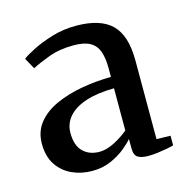

<svg xmlns="http://www.w3.org/2000/svg" viewBox="-74 -877 566 578"><g transform="rotate(-15 209.5 -588.5)"><path d="M320 -371.5Q300 -371.5 288.5 -378.2Q277 -385 277 -407V-436Q268.5 -425.5 250 -410.2Q231.5 -395 205.2 -383.2Q179 -371.5 146 -371.5Q112.5 -371.5 83.8 -384.5Q55 -397.5 37.5 -423.8Q20 -450 20 -489.5Q20 -527.5 41.5 -554.2Q63 -581 99.5 -597.5Q136 -614 181 -622Q226 -630 273 -630.5V-657.5Q273 -688.5 265.8 -709.5Q258.5 -730.5 240.2 -741Q222 -751.5 189 -751.5Q144.5 -751.5 110.5 -738.8Q76.5 -726 56.5 -715.5L37.5 -750Q47.5 -758 73.2 -771.2Q99 -784.5 134.8 -795.5Q170.5 -806.5 210.5 -806.5Q286.5 -806.5 321.8 -771.8Q357 -737 357 -659.5V-414L400.5 -413V-383Q392 -380.5 378.8 -378Q365.5 -375.5 350.2 -373.5Q335 -371.5 320 -371.5ZM182 -421.5Q203.5 -421.5 228.5 -434.2Q253.5 -447 273 -463.5V-595Q220.5 -594.5 184.5 -582.5Q148.5 -570.5 130 -549Q111.5 -527.5 111.5 -499Q111.5 -459.5 131 -440.5Q150.5 -421.5 182 -421.5Z"/></g></svg>

Font: Merriweather 60pt
Style: Regular
Weight: 400
Version: Version 2.100